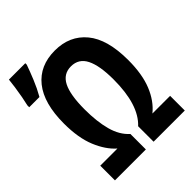

<svg xmlns="http://www.w3.org/2000/svg" viewBox="-253 -912 1036 1036"><g transform="rotate(-45 265.0 -394.5)"><path d="M15 0V-112H146Q98 -154 67.5 -228Q37 -302 37 -411Q37 -565 101 -645Q165 -725 281 -725Q394 -725 459.5 -646Q525 -567 525 -408Q525 -301 495.5 -228Q466 -155 413 -112H548V0H310V-118Q395 -197 395 -390Q395 -496 368 -549.5Q341 -603 282 -603Q224 -603 197 -550Q170 -497 170 -386Q170 -293 188.5 -225Q207 -157 251 -118V0ZM-33 -620Q-28 -640 -22 -672Q-16 -704 -11.5 -736Q-7 -768 -5 -789H120V-778Q107 -741 88 -694.5Q69 -648 45 -606H-33Z"/></g></svg>

Font: Noto Sans Mono SemiCondensed
Style: Bold
Weight: 700
Width: 4
Designer: Monotype Design Team
Foundry: Monotype Imaging Inc.
Version: Version 2.014